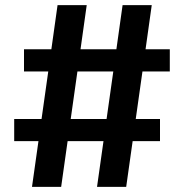

<svg xmlns="http://www.w3.org/2000/svg" viewBox="-20 -724 712 744"><path d="M638 -533V-447H532L506 -263H600V-177H494L469 0H356L381 -177H242L217 0H104L129 -177H35V-263H141L167 -447H73V-533H179L203 -704H316L292 -533H431L455 -704H568L544 -533ZM254 -263H393L419 -447H280Z"/></svg>

Font: Bitter Pro
Style: Bold
Weight: 700
Designer: Sol Matas, and Bitter project Authors
Foundry: Sol Matas
Version: Version 1.010